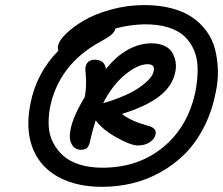

<svg xmlns="http://www.w3.org/2000/svg" viewBox="-20 -887 871 750"><path d="M378.9 -157.2Q303.7 -157.2 244.9 -179Q186 -200.7 148.2 -242.2Q110.4 -283.7 96.9 -344.2Q83.5 -404.8 99.1 -482.9Q122.1 -601.6 208 -689Q204.1 -698.2 207 -709Q210.9 -729 238.3 -755.6Q265.6 -782.2 308.3 -807.4Q351.1 -832.5 414.6 -849.9Q478 -867.2 543.9 -867.2Q602.1 -867.2 649.7 -854.7Q697.3 -842.3 730.2 -819.8Q763.2 -797.4 786.4 -765.9Q809.6 -734.4 819.6 -696Q829.6 -657.7 831.1 -613.5Q832.5 -569.3 821.8 -522Q807.1 -448.7 775.6 -388.2Q744.1 -327.6 701.7 -285.4Q659.2 -243.2 606.4 -213.9Q553.7 -184.6 496.6 -170.9Q439.5 -157.2 378.9 -157.2ZM174.8 -464.8Q168.5 -427.2 170.4 -393.1Q172.4 -358.9 187.7 -329.3Q203.1 -299.8 227.8 -278.1Q252.4 -256.3 291.5 -244.1Q330.6 -231.9 379.9 -231.9Q521 -231.9 618.7 -313.2Q716.3 -394.5 744.1 -533.2Q752.4 -579.1 752 -618.9Q751.5 -658.7 738 -690.7Q724.6 -722.7 700.2 -745.4Q675.8 -768.1 636 -780.3Q596.2 -792.5 543 -792Q485.4 -790.5 431.2 -775.9Q428.2 -762.7 414.8 -751.2Q401.4 -739.7 372.1 -724.1Q208.5 -634.8 174.8 -464.8ZM296.9 -301.8Q272.9 -301.8 260.7 -322.5Q248.5 -343.3 254.9 -377.9Q263.7 -429.7 311 -507.8Q319.8 -550.8 314 -608.9Q311.5 -628.9 321 -641.4Q330.6 -653.8 350.1 -653.8Q388.7 -653.8 394 -617.2Q432.6 -666.5 478.5 -692.1Q524.4 -717.8 571.8 -717.8Q601.1 -717.8 622.1 -708Q643.1 -698.2 652.6 -682.1Q662.1 -666 665.8 -645.5Q669.4 -625 664.1 -603Q653.3 -550.8 602.8 -511.2Q552.2 -471.7 456.1 -441.9Q487.8 -416 553.2 -397Q573.7 -392.6 582 -384Q590.3 -375.5 587.9 -362.8Q584 -343.8 564.9 -331.3Q545.9 -318.8 519 -318.8Q490.7 -318.8 435.3 -349.9Q379.9 -380.9 354 -417Q343.8 -387.7 334 -345.2Q329.6 -319.8 321.5 -310.8Q313.5 -301.8 296.9 -301.8ZM557.1 -636.2Q518.6 -636.2 469 -595.7Q419.4 -555.2 382.8 -483.9Q476.1 -511.2 525.4 -545.9Q574.7 -580.6 580.1 -607.9Q586.9 -636.2 557.1 -636.2Z"/></svg>

Font: Shantell Sans Irregular
Style: Italic
Weight: 400
Italic angle: -11.31°
Designer: Stephen Nixon, Anya Danilova, Shantell Martin
Foundry: Arrow Type
Version: Version 1.006;[9816181b4]